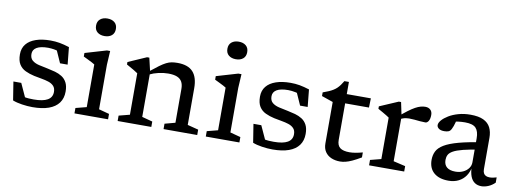

<svg xmlns="http://www.w3.org/2000/svg" viewBox="-60 -1073 3817 1421"><g transform="rotate(10 1849.0 -362.0)"><path d="M266.5 -500.5Q302 -500.5 334.8 -494.8Q367.5 -489 408.5 -476L421.5 -346.5H364.5L309.5 -470L378 -418Q346 -431.5 315.2 -438Q284.5 -444.5 258.5 -444.5Q202 -444.5 173 -427.5Q144 -410.5 144 -378.5Q144 -346.5 163.2 -330.2Q182.5 -314 214 -306.5Q245.5 -299 282.5 -292Q310.5 -286.5 338.5 -278.8Q366.5 -271 390 -256.2Q413.5 -241.5 427.5 -215.2Q441.5 -189 441.5 -147Q441.5 -96.5 416 -61.8Q390.5 -27 341 -9.2Q291.5 8.5 219 8.5Q181.5 8.5 140 2.2Q98.5 -4 70 -15.5L48 -154H107L169.5 -17L108 -66Q126.5 -59 145 -55.2Q163.5 -51.5 182 -50.2Q200.5 -49 218 -49Q288 -49 322.5 -69Q357 -89 357 -129.5Q357 -158 342 -174Q327 -190 302.5 -198Q278 -206 249.2 -210.8Q220.5 -215.5 192.5 -221.5Q156 -229.5 125.8 -243.8Q95.5 -258 78 -285.8Q60.5 -313.5 60.5 -361Q60.5 -406.5 85.5 -437.5Q110.5 -468.5 157 -484.5Q203.5 -500.5 266.5 -500.5Z M653 -602Q620 -602 599.2 -619Q578.5 -636 578.5 -668Q578.5 -700 599.2 -717Q620 -734 653 -734Q686.5 -734 707 -717Q727.5 -700 727.5 -668Q727.5 -636 707 -619Q686.5 -602 653 -602ZM714 -500.5 708 -396.5V-61.5L786.5 -40.5V0H534V-40.5L615.5 -61.5V-382Q610 -386 595.2 -393.8Q580.5 -401.5 562.5 -410.2Q544.5 -419 529 -426.5V-453L690 -500.5Z M1032.5 -397.5V-61.5L1111.5 -40.5V0H858.5V-40.5L940 -61.5V-373Q932 -379 910 -392.2Q888 -405.5 854 -424V-442.5L991 -502.5H1008ZM1203.5 -40.5 1282 -61.5V-315.5Q1282 -348.5 1270.2 -369.5Q1258.5 -390.5 1233.2 -400.8Q1208 -411 1167 -411Q1130.5 -411 1093.5 -402.2Q1056.5 -393.5 1030 -380L1019 -398.5Q1061 -432.5 1088.8 -452.8Q1116.5 -473 1137 -483.2Q1157.5 -493.5 1177 -497Q1196.5 -500.5 1220.5 -500.5Q1300 -500.5 1337.2 -460Q1374.5 -419.5 1374.5 -337.5V-61.5L1456.5 -40.5V0H1203.5Z M1640 -602Q1607 -602 1586.2 -619Q1565.5 -636 1565.5 -668Q1565.5 -700 1586.2 -717Q1607 -734 1640 -734Q1673.5 -734 1694 -717Q1714.5 -700 1714.5 -668Q1714.5 -636 1694 -619Q1673.5 -602 1640 -602ZM1701 -500.5 1695 -396.5V-61.5L1773.5 -40.5V0H1521V-40.5L1602.5 -61.5V-382Q1597 -386 1582.2 -393.8Q1567.5 -401.5 1549.5 -410.2Q1531.5 -419 1516 -426.5V-453L1677 -500.5Z M2070.5 -500.5Q2106 -500.5 2138.8 -494.8Q2171.5 -489 2212.5 -476L2225.5 -346.5H2168.5L2113.5 -470L2182 -418Q2150 -431.5 2119.2 -438Q2088.5 -444.5 2062.5 -444.5Q2006 -444.5 1977 -427.5Q1948 -410.5 1948 -378.5Q1948 -346.5 1967.2 -330.2Q1986.5 -314 2018 -306.5Q2049.5 -299 2086.5 -292Q2114.5 -286.5 2142.5 -278.8Q2170.5 -271 2194 -256.2Q2217.5 -241.5 2231.5 -215.2Q2245.5 -189 2245.5 -147Q2245.5 -96.5 2220 -61.8Q2194.5 -27 2145 -9.2Q2095.5 8.5 2023 8.5Q1985.5 8.5 1944 2.2Q1902.5 -4 1874 -15.5L1852 -154H1911L1973.5 -17L1912 -66Q1930.5 -59 1949 -55.2Q1967.5 -51.5 1986 -50.2Q2004.5 -49 2022 -49Q2092 -49 2126.5 -69Q2161 -89 2161 -129.5Q2161 -158 2146 -174Q2131 -190 2106.5 -198Q2082 -206 2053.2 -210.8Q2024.5 -215.5 1996.5 -221.5Q1960 -229.5 1929.8 -243.8Q1899.5 -258 1882 -285.8Q1864.5 -313.5 1864.5 -361Q1864.5 -406.5 1889.5 -437.5Q1914.5 -468.5 1961 -484.5Q2007.5 -500.5 2070.5 -500.5Z M2494 -147Q2494 -105 2517 -87.5Q2540 -70 2588 -70Q2609 -70 2633.5 -74.2Q2658 -78.5 2686 -86V-48.5Q2649 -26.5 2621.2 -13.8Q2593.5 -1 2571.8 4.2Q2550 9.5 2530 9.5Q2494 9.5 2464.8 -3Q2435.5 -15.5 2418.5 -40.8Q2401.5 -66 2401.5 -104V-415L2316 -444.5V-472Q2341.5 -481 2360.2 -489.2Q2379 -497.5 2393.2 -506.5Q2407.5 -515.5 2418.5 -526.2Q2429.5 -537 2439.5 -550.5Q2449.5 -564 2460 -582H2494V-473.5ZM2458 -421 2460.5 -490.5H2675L2673 -421Z M3083.5 -499Q3107.5 -499 3122 -485.2Q3136.5 -471.5 3136.5 -447Q3136.5 -417.5 3126.5 -401.2Q3116.5 -385 3103 -385Q3082 -385 3061.5 -387Q3041 -389 3020.5 -391Q3000 -393 2979.5 -393Q2967.5 -393 2955.5 -391Q2943.5 -389 2930.8 -384.2Q2918 -379.5 2904 -370.5L2889.5 -388Q2929 -422 2958 -443.8Q2987 -465.5 3009 -477.5Q3031 -489.5 3048.8 -494.2Q3066.5 -499 3083.5 -499ZM2922 -397.5V-61.5L3012 -40.5V0H2748V-40.5L2829.5 -61.5V-373Q2823 -378 2809.8 -386Q2796.5 -394 2779.2 -404Q2762 -414 2743.5 -424V-442.5L2883 -502.5H2900Z M3555 -315.5 3539.5 -257Q3460.5 -245.5 3412.8 -233.2Q3365 -221 3340 -207Q3315 -193 3306.5 -176.2Q3298 -159.5 3298 -138Q3298 -102 3320 -83.5Q3342 -65 3384.5 -65Q3416 -65 3441.8 -77Q3467.5 -89 3482.5 -109.2Q3497.5 -129.5 3497.5 -154.5V-335Q3497.5 -387 3474.8 -411.8Q3452 -436.5 3393.5 -436.5Q3365.5 -436.5 3341.5 -433.2Q3317.5 -430 3296 -424L3331 -457Q3327 -438 3323 -422.8Q3319 -407.5 3314.5 -395.2Q3310 -383 3304.5 -372Q3296 -355 3282.8 -350.2Q3269.5 -345.5 3251.5 -345.5Q3224.5 -345.5 3210.2 -356.2Q3196 -367 3196 -382Q3196 -399 3213.2 -419Q3230.5 -439 3261 -457.5Q3291.5 -476 3333 -487.8Q3374.5 -499.5 3423 -499.5Q3484.5 -499.5 3521 -482Q3557.5 -464.5 3573.8 -432Q3590 -399.5 3590 -355V-120Q3590 -101.5 3596 -89.8Q3602 -78 3613.8 -72.5Q3625.5 -67 3642.5 -67Q3654 -67 3667 -69.5Q3680 -72 3693.5 -76V-36.5Q3670.5 -14 3643.8 -3Q3617 8 3593 8Q3563.5 8 3542.5 -6.2Q3521.5 -20.5 3510.2 -49.2Q3499 -78 3497.5 -122L3501.5 -123.5Q3495 -83 3474.5 -53Q3454 -23 3421.2 -6.5Q3388.5 10 3345.5 10Q3275 10 3235.8 -24Q3196.5 -58 3196.5 -120.5Q3196.5 -156.5 3210.8 -185.2Q3225 -214 3263.2 -237.2Q3301.5 -260.5 3372 -279.5Q3442.5 -298.5 3555 -315.5Z"/></g></svg>

Font: Newsreader 9pt
Style: Regular
Weight: 400
Designer: Hugues Gentile
Foundry: Production Type
Version: Version 1.003